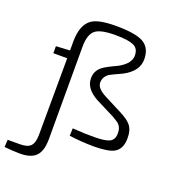

<svg xmlns="http://www.w3.org/2000/svg" viewBox="-202 -836 1027 1158"><g transform="rotate(20 311.5 -257.0)"><path d="M547 -236Q597 -210 616 -186Q639 -157 639 -107Q640 -36 594 -10Q556 11 465 11Q387 11 306 0L308 -48Q393 -42 451 -43Q519 -44 545 -57Q575 -72 574 -115Q574 -148 555 -168Q545 -178 510 -198L391 -258Q308 -303 308 -369Q307 -416 344 -446Q364 -463 436 -496Q514 -538 510 -594Q508 -631 481 -646Q447 -665 358 -665Q263 -665 230 -638Q195 -610 195 -531V66Q194 139 163 171Q131 204 61 204Q18 204 -40 198L-37 151H40Q90 151 109 131Q130 110 130 57L132 -434H43V-479L132 -484V-540Q132 -650 190 -689Q233 -718 342 -718Q465 -718 516 -691Q569 -663 571 -591Q574 -511 480 -462Q412 -431 401 -424Q369 -401 369 -365Q369 -327 430 -296Z"/></g></svg>

Font: Taylor Sans Light
Style: Regular
Weight: 300
Italic angle: -8°
Designer: Natanael Gama
Version: Version 1.001 September 8, 2015